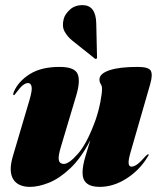

<svg xmlns="http://www.w3.org/2000/svg" viewBox="-20 -719 618 749"><path d="M558 -117Q563 -117 557 -109Q526.5 -57 475 -23.5Q423.5 10 368.5 10Q302 10 302 -45Q302 -72 313 -108.2Q324 -144.5 332.5 -172.5Q296.5 -102.5 254.5 -62.8Q212.5 -23 171.5 -6.5Q130.5 10 97.5 10Q49.5 10 31.2 -20.5Q13 -51 30 -109L94.5 -327Q106.5 -367.5 103.2 -381.2Q100 -395 89.5 -395Q80 -395 69.2 -386.5Q58.5 -378 43 -357Q38.5 -351 37.2 -349.5Q36 -348 34 -348Q28.5 -348 35 -363Q53 -403 97.2 -430.5Q141.5 -458 212.5 -458Q271 -458 282.8 -430.5Q294.5 -403 277 -345L218.5 -149.5Q206 -108.5 209.5 -94Q213 -79.5 229 -79.5Q249.5 -79.5 285 -120.2Q320.5 -161 353.5 -253Q365 -287 371.5 -321Q378 -355 378 -372Q378 -384 373 -391.2Q368 -398.5 368 -409Q368 -431.5 406.5 -444.8Q445 -458 517 -458Q560 -458 568.2 -443Q576.5 -428 566 -391L489 -124Q480.5 -94.5 481.8 -81.8Q483 -69 493 -69Q503 -69 515.2 -77.8Q527.5 -86.5 549 -111Q555 -117 558 -117ZM355.5 -627.5 358.5 -496.5Q358.5 -494.5 358.5 -493.2Q358.5 -492 357 -490.5Q354 -488 350.5 -490L261 -561.5Q243 -576 232 -596Q221 -616 228.5 -645Q233 -663 252.2 -681Q271.5 -699 302 -699Q354 -699 355.5 -627.5Z"/></svg>

Font: Fraunces 144pt S000 Black
Style: Italic
Weight: 900
Italic angle: -16°
Version: Version 1.000; ttfautohint (v1.8.3)